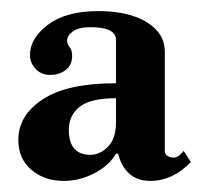

<svg xmlns="http://www.w3.org/2000/svg" viewBox="-20 -784 376 346"><path d="M95 -458Q60 -458 36.5 -478Q13 -498 13 -532Q13 -576 57 -605Q101 -634 189 -634V-712Q189 -735 143 -735Q122 -735 111.5 -727.5Q101 -720 101 -711Q101 -704 105.5 -699Q110 -694 110 -683Q110 -667 98.5 -658Q87 -649 71 -649Q54 -649 44 -660Q34 -671 34 -685Q34 -715 66.5 -739.5Q99 -764 157 -764Q212 -764 244.5 -744Q277 -724 277 -691V-512Q277 -506 282 -503Q287 -500 292 -500Q297 -500 301 -502.5Q305 -505 311 -512L324 -492Q291 -458 251 -458Q227 -458 212.5 -471.5Q198 -485 193 -507H189Q176 -485 149.5 -471.5Q123 -458 95 -458ZM143 -505Q160 -505 174.5 -519.5Q189 -534 189 -563V-607Q143 -607 123.5 -591.5Q104 -576 104 -550Q104 -505 143 -505Z"/></svg>

Font: Libre Bodoni Medium
Style: Regular
Weight: 500
Designer: Pablo Impallari, Rodrigo Fuenzalida
Foundry: Impallari Type
Version: Version 2.005;gftools[0.9.23]